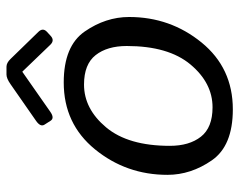

<svg xmlns="http://www.w3.org/2000/svg" viewBox="-94 -646 748 601"><g transform="rotate(-90 280.5 -346.0)"><path d="M190.4 -581.1Q182.1 -593.8 202.6 -607.9L316.9 -687.5Q335 -700.2 347.2 -700.2H371.6Q383.8 -700.2 396 -687.5L481 -600.1Q494.6 -585.9 480.5 -573.2L468.3 -562Q454.1 -548.8 440.4 -563L356.4 -650.4H355.5L230.5 -563Q210.9 -549.3 202.6 -562ZM33.2 -196.3Q33.2 -325.2 113 -423.1Q192.9 -521 322.3 -521Q436.5 -521 481.9 -455.3Q527.3 -389.6 527.3 -316.4Q527.3 -187.5 447.5 -89.6Q367.7 8.3 238.3 8.3Q124 8.3 78.6 -57.4Q33.2 -123 33.2 -196.3ZM124 -189Q124 -127.9 152.6 -91.6Q181.2 -55.2 244.6 -55.2Q320.8 -55.2 378.7 -124.3Q436.5 -193.4 436.5 -323.7Q436.5 -384.8 408 -421.1Q379.4 -457.5 315.9 -457.5Q239.7 -457.5 181.9 -388.4Q124 -319.3 124 -189Z"/></g></svg>

Font: Istok
Style: Italic
Weight: 500
Italic angle: -13°
Designer: Andrey V. Panov
Foundry: Andrey V. Panov
Version: Version 1.0.3